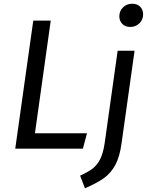

<svg xmlns="http://www.w3.org/2000/svg" viewBox="-20 -800 798 1033"><path d="M168 -83H448L426 0H62L159 -689H253ZM411 145Q453 126 477.5 107.5Q502 89 518.5 57Q535 25 543 -29L613 -527H704L634 -29Q624 44 600.5 87.5Q577 131 539.5 158Q502 185 437 213ZM622 -712Q622 -741 642 -760.5Q662 -780 691 -780Q718 -780 734 -764Q750 -748 750 -723Q750 -694 730 -674.5Q710 -655 681 -655Q654 -655 638 -671.5Q622 -688 622 -712Z"/></svg>

Font: FiraGO
Style: Italic
Weight: 400
Italic angle: -8°
Designer: bBox Type GmbH
Foundry: bBox Type GmbH
Version: Version 1.001